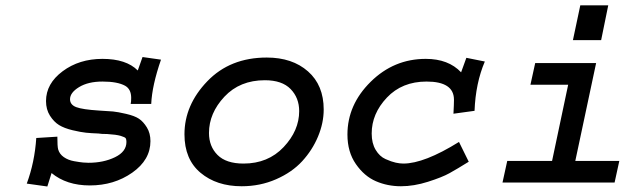

<svg xmlns="http://www.w3.org/2000/svg" viewBox="-20 -676 2384 711"><path d="M507.8 -464.8 576.2 -455.1Q543 -359.4 540 -291H463.9Q465.8 -298.8 465.8 -313.5Q465.8 -345.7 443.4 -358.4Q415 -374 359.4 -374Q306.6 -374 272.9 -353.5Q239.3 -333 239.3 -308.6Q239.3 -288.1 262.2 -279.3Q285.2 -270.5 346.7 -266.6Q381.8 -264.6 398.4 -263.2Q415 -261.7 446.8 -254.4Q478.5 -247.1 494.6 -236.3Q510.7 -225.6 523.9 -204.1Q537.1 -182.6 537.1 -153.3Q537.1 -84 469.7 -36.6Q402.3 10.7 312.5 10.7Q226.6 10.7 170.9 -35.2L155.3 14.6L79.1 3.9Q108.4 -75.2 114.3 -165L192.4 -169.9Q192.4 -133.8 195.3 -123Q200.2 -105.5 216.3 -94.2Q232.4 -83 254.4 -79.1Q276.4 -75.2 287.6 -74.2Q298.8 -73.2 307.6 -73.2Q363.3 -73.2 405.8 -93.8Q448.2 -114.3 448.2 -150.4Q448.2 -159.2 445.8 -163.6Q443.4 -168 426.8 -172.9Q410.2 -177.7 377 -179.7Q354.5 -179.7 344.7 -181.6Q317.4 -182.6 298.3 -184.6Q279.3 -186.5 248.5 -193.8Q217.8 -201.2 198.7 -212.9Q179.7 -224.6 165 -247.6Q150.4 -270.5 150.4 -301.8Q150.4 -366.2 211.9 -412.1Q273.4 -458 359.4 -458Q447.3 -458 490.2 -415Z M967.8 -462.9Q1062.5 -462.9 1120.6 -411.6Q1178.7 -360.4 1178.7 -270.5Q1178.7 -220.7 1157.7 -170.4Q1136.7 -120.1 1099.1 -79.1Q1061.5 -38.1 1002.4 -12.2Q943.4 13.7 875 13.7Q782.2 13.7 722.7 -36.1Q663.1 -85.9 663.1 -178.7Q663.1 -287.1 747.6 -375Q832 -462.9 967.8 -462.9ZM960.9 -378.9Q868.2 -378.9 811 -317.9Q753.9 -256.8 753.9 -183.6Q753.9 -133.8 785.6 -102.1Q817.4 -70.3 881.8 -70.3Q972.7 -70.3 1030.3 -131.3Q1087.9 -192.4 1087.9 -264.6Q1087.9 -313.5 1056.2 -346.2Q1024.4 -378.9 960.9 -378.9Z M1707 -461.9 1775.4 -448.2Q1741.2 -368.2 1737.3 -265.6L1659.2 -254.9Q1661.1 -291 1661.1 -306.6Q1661.1 -374 1559.6 -374Q1468.8 -374 1412.6 -314.5Q1356.4 -254.9 1356.4 -181.6Q1356.4 -145.5 1371.1 -121.1Q1385.7 -96.7 1407.7 -86.9Q1429.7 -77.1 1445.3 -73.7Q1460.9 -70.3 1473.6 -70.3Q1550.8 -70.3 1679.7 -150.4L1715.8 -77.1Q1671.9 -49.8 1644.5 -34.7Q1617.2 -19.5 1564.9 -2.9Q1512.7 13.7 1464.8 13.7Q1415 13.7 1372.1 -4.9Q1329.1 -23.4 1297.9 -68.4Q1266.6 -113.3 1266.6 -177.7Q1266.6 -288.1 1352.5 -373Q1438.5 -458 1556.6 -458Q1640.6 -458 1687.5 -408.2Z M1961.9 -442.4H2187.5L2110.4 -80.1H2273.4L2255.9 0H1840.8L1858.4 -80.1H2024.4L2084 -362.3H1944.3ZM2101.6 -527.3 2128.9 -656.2H2232.4L2206.1 -527.3Z"/></svg>

Font: Thabit-Bold-Oblique
Style: Bold Oblique
Weight: 700
Designer: Regenerated by Nadim Shaikli
Foundry: MAK Alagha
Version: 0.01